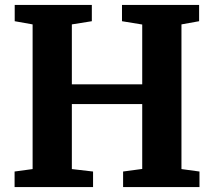

<svg xmlns="http://www.w3.org/2000/svg" viewBox="-20 -763 873 783"><path d="M113 -73.5V-663.5L40 -676.5V-743H354.5V-676.5L273 -663.5V-419H560V-663L477.5 -676.5V-743H792V-676.5L720 -663.5V-73.5L793.5 -63.5V0H482V-63.5L560 -74V-338.5H273V-73.5L359.5 -63.5V0H39.5V-63.5Z"/></svg>

Font: Merriweather ExtraBold
Style: Regular
Weight: 800
Version: Version 2.100